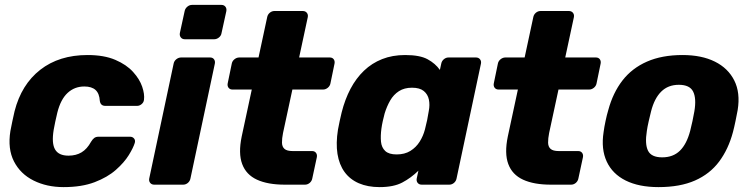

<svg xmlns="http://www.w3.org/2000/svg" viewBox="-20 -755 3074 785"><path d="M239.9 10Q171.1 10 117.2 -16.9Q63.4 -43.8 37.1 -95.1Q10.8 -146.5 22.5 -219.4Q25.5 -235 30.5 -259.4Q35.5 -283.8 39.5 -300Q67.4 -409.5 144.6 -469.7Q221.9 -530 337.9 -530Q405.4 -530 451.4 -510.3Q497.4 -490.6 524.1 -460.9Q550.9 -431.3 561.3 -400.6Q571.7 -369.9 568.7 -347.3Q567.7 -336.6 559.1 -329.4Q550.5 -322.1 540.2 -322.1H411.3Q400.6 -322.1 395.1 -327.3Q389.6 -332.4 388.1 -342.5Q386.4 -372.6 370.8 -387Q355.1 -401.4 324.7 -401.4Q284.9 -401.4 256.5 -375.2Q228.1 -349 214.5 -295Q209.9 -275.6 205.9 -257.2Q201.9 -238.8 199.5 -224.4Q190.4 -169.1 205.2 -143.9Q220 -118.6 259.9 -118.6Q291 -118.6 313.4 -132.1Q335.9 -145.5 352.4 -175.6Q358.8 -186.1 365.6 -191.1Q372.5 -196 383.1 -196H511.7Q522 -196 528.1 -188.7Q534.1 -181.5 531.1 -170.9Q525 -150.7 506.4 -120.6Q487.7 -90.4 453.6 -60.3Q419.5 -30.2 366.8 -10.1Q314.1 10 239.9 10Z M610.6 0Q600 0 594.1 -7.2Q588.1 -14.5 590.1 -25.1L689.9 -494.9Q691.9 -505.5 700.9 -512.8Q710 -520 720.6 -520H838.9Q849.5 -520 854.9 -512.8Q860.4 -505.5 858.4 -494.9L758.6 -25.1Q756.6 -14.5 748.1 -7.2Q739.5 0 728.9 0ZM735.8 -594.5Q725.1 -594.5 719.4 -601.8Q713.6 -609 715.3 -619.6L734.9 -709.5Q736.9 -720.1 745.8 -727.6Q754.6 -735 765.3 -735H885.1Q895.7 -735 901.6 -727.6Q907.4 -720.1 905.4 -709.5L885.7 -619.6Q884.1 -609 875.2 -601.8Q866.2 -594.5 855.6 -594.5Z M1144.2 0Q1074.9 0 1030.6 -20.4Q986.2 -40.9 970.1 -84.5Q953.9 -128.1 968.2 -197L1009.4 -388.9H930.8Q920.1 -388.9 914.5 -396.1Q908.9 -403.4 910.9 -414L927.6 -494.9Q929.6 -505.5 938.7 -512.8Q947.8 -520 958.4 -520H1037L1072.4 -684.9Q1074.4 -695.5 1082.9 -702.8Q1091.5 -710 1102.1 -710H1217.9Q1228.5 -710 1234.4 -702.8Q1240.4 -695.5 1238.4 -684.9L1203 -520H1328.2Q1338.9 -520 1344.3 -512.8Q1349.7 -505.5 1347.7 -494.9L1331 -414Q1329 -403.4 1320.1 -396.1Q1311.2 -388.9 1300.6 -388.9H1175.4L1137.1 -211Q1132.6 -188.5 1132.9 -171.7Q1133.2 -155 1143.2 -146.2Q1153.2 -137.4 1176.5 -137.4H1255.9Q1266.5 -137.4 1271.9 -130.1Q1277.4 -122.9 1275.4 -112.2L1256.7 -25.1Q1254.7 -14.5 1246.2 -7.2Q1237.6 0 1227 0Z M1532.1 10Q1483.5 10 1447.2 -5.7Q1410.9 -21.4 1388.8 -51.7Q1366.8 -82 1359.8 -125.6Q1352.9 -169.3 1361.8 -225.1Q1365.6 -245.1 1368.9 -260.6Q1372.3 -276.1 1376.9 -295.5Q1390.4 -348.9 1413.1 -392Q1435.9 -435.1 1468.1 -465.9Q1500.2 -496.7 1542.4 -513.4Q1584.5 -530 1636.4 -530Q1696.8 -530 1728.5 -512.6Q1760.3 -495.2 1778.5 -469.1L1784.1 -494.9Q1786.1 -505.5 1794.7 -512.8Q1803.3 -520 1813.9 -520H1925.9Q1936.5 -520 1942.4 -512.8Q1948.4 -505.5 1946.4 -494.9L1846.6 -25.1Q1844.6 -14.5 1836.1 -7.2Q1827.5 0 1816.9 0H1704.3Q1693.6 0 1687.7 -7.2Q1681.8 -14.5 1683.8 -25.1L1690.6 -57.1Q1660.3 -27.5 1624.8 -8.8Q1589.4 10 1532.1 10ZM1601.5 -123.6Q1634.7 -123.6 1658 -138.1Q1681.3 -152.6 1695.9 -175.9Q1710.5 -199.2 1717.4 -225.9Q1722.6 -245.9 1726.4 -263.9Q1730.1 -282 1733.1 -301.4Q1738 -326.4 1733.5 -347.9Q1729 -369.4 1712.6 -382.9Q1696.1 -396.4 1664.5 -396.4Q1633 -396.4 1611.1 -382.3Q1589.1 -368.1 1575.4 -344.3Q1561.6 -320.4 1552.6 -291.1Q1548.6 -276.1 1545 -260Q1541.4 -243.9 1539.4 -228.9Q1535.5 -199.6 1537.7 -175.7Q1540 -151.9 1555 -137.7Q1570 -123.6 1601.5 -123.6Z M2232.2 0Q2162.9 0 2118.6 -20.4Q2074.2 -40.9 2058.1 -84.5Q2041.9 -128.1 2056.2 -197L2097.4 -388.9H2018.8Q2008.1 -388.9 2002.5 -396.1Q1996.9 -403.4 1998.9 -414L2015.6 -494.9Q2017.6 -505.5 2026.7 -512.8Q2035.8 -520 2046.4 -520H2125L2160.4 -684.9Q2162.4 -695.5 2170.9 -702.8Q2179.5 -710 2190.1 -710H2305.9Q2316.5 -710 2322.4 -702.8Q2328.4 -695.5 2326.4 -684.9L2291 -520H2416.2Q2426.9 -520 2432.3 -512.8Q2437.7 -505.5 2435.7 -494.9L2419 -414Q2417 -403.4 2408.1 -396.1Q2399.2 -388.9 2388.6 -388.9H2263.4L2225.1 -211Q2220.6 -188.5 2220.9 -171.7Q2221.2 -155 2231.2 -146.2Q2241.2 -137.4 2264.5 -137.4H2343.9Q2354.5 -137.4 2359.9 -130.1Q2365.4 -122.9 2363.4 -112.2L2344.7 -25.1Q2342.7 -14.5 2334.2 -7.2Q2325.6 0 2315 0Z M2672.4 10Q2592.1 10 2538.1 -16.9Q2484.1 -43.8 2460.6 -94.5Q2437 -145.3 2447.8 -214.9Q2450.4 -234.9 2455.8 -260.3Q2461.1 -285.8 2467 -305.1Q2486.1 -375.7 2525 -426Q2563.9 -476.2 2625.2 -503.1Q2686.5 -530 2770.4 -530Q2848.6 -530 2902.7 -503.1Q2956.9 -476.2 2982.1 -426Q3007.4 -375.7 2996 -305.1Q2992.4 -285.8 2987.2 -260.3Q2982 -234.9 2976.7 -214.9Q2958.2 -145.3 2920.3 -94.5Q2882.4 -43.8 2821.4 -16.9Q2760.4 10 2672.4 10ZM2687.4 -111.7Q2732.1 -111.7 2759.9 -138.9Q2787.6 -166.1 2801.8 -219.9Q2805.8 -234.9 2811.2 -260Q2816.6 -285.1 2819 -300.1Q2827.8 -353 2813.9 -380.6Q2800.1 -408.3 2755.4 -408.3Q2711.6 -408.3 2683.6 -380.6Q2655.5 -353 2642 -300.1Q2638 -285.1 2632.4 -260Q2626.7 -234.9 2624.7 -219.9Q2616 -166.1 2629.4 -138.9Q2642.9 -111.7 2687.4 -111.7Z"/></svg>

Font: Rubik Light
Style: Italic
Weight: 300
Italic angle: -12°
Designer: Hubert and Fischer
Foundry: Hubert and Fischer
Version: Version 2.300;gftools[0.9.30]